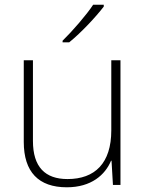

<svg xmlns="http://www.w3.org/2000/svg" viewBox="-20 -786 622 816"><path d="M421 -758V-766H376C348 -723 287 -653 246 -613V-606H274C326 -648 388 -715 421 -758ZM492 -530H453V-232C453 -92 383 -25 267 -25C172 -25 120 -76 120 -187V-530H81V-183C81 -55 144 10 264 10C368 10 427 -43 452 -103H454L460 0H492Z"/></svg>

Font: Noto Sans Gurmukhi ExtraLight
Style: Regular
Weight: 200
Designer: Jelle Bosma - Monotype Design Team
Foundry: Monotype Imaging Inc.
Version: Version 2.004